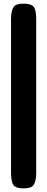

<svg xmlns="http://www.w3.org/2000/svg" viewBox="-20 -793 257 1045"><path d="M40 -687Q40 -755 69 -767Q84 -773 108.5 -773Q133 -773 148 -767Q163 -761 169 -746Q177 -727 177 -686V146Q177 214 148 226Q133 232 108.5 232Q84 232 69 226Q54 220 48 205Q40 185 40 144Z"/></svg>

Font: Fredoka One
Style: Regular
Weight: 400
Version: Version 1.001;April 7, 2020;FontCreator 12.0.0.2522 64-bit